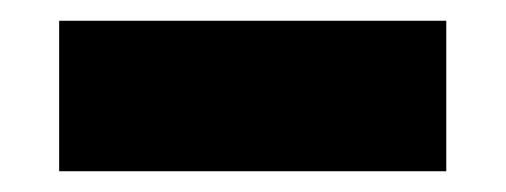

<svg xmlns="http://www.w3.org/2000/svg" viewBox="-20 -381 488 185"><path d="M37 -361H410V-216H37Z"/></svg>

Font: Lexend Exa HM Xlight
Style: Bold
Weight: 700
Designer: Bonnie Shaver-Troup, Thomas Jockin, Octavio Pardo
Foundry: Lexend
Version: Version 1.091